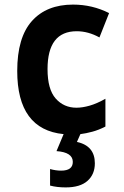

<svg xmlns="http://www.w3.org/2000/svg" viewBox="-20 -576 540 836"><path d="M266 240Q329 240 361 211.5Q393 183 393 135Q393 59 315 42L330 8Q354 5 382 -2.5Q410 -10 439 -25V-146Q402 -125 370.5 -116Q339 -107 313 -107Q258 -107 222.5 -147Q187 -187 187 -275Q187 -440 314 -440Q364 -440 413 -413L455 -519Q382 -556 298 -556Q183 -556 119 -484.5Q55 -413 55 -267Q55 -12 257 8L226 82Q297 87 297 129Q297 167 246 167Q223 167 198 160V232Q228 240 266 240Z"/></svg>

Font: Noto Sans Mono UI Condensed
Style: Bold
Weight: 700
Width: 3
Designer: Monotype Design team
Foundry: Monotype Imaging Inc.
Version: 1.000